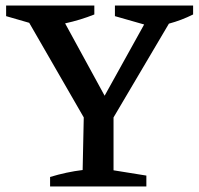

<svg xmlns="http://www.w3.org/2000/svg" viewBox="-20 -670 715 690"><path d="M160 0V-34Q219 -52 277 -59L281 -248L85 -588L2 -612V-650H319V-618Q269 -598 214 -586L356 -326L498 -582L393 -612V-650H674V-618Q632 -597 587 -585L388 -248V-58L506 -39V0Z"/></svg>

Font: Piazzolla SC Medium
Style: Regular
Weight: 500
Designer: Juan Pablo del Peral
Foundry: Huerta Tipografica
Version: Version 1.330